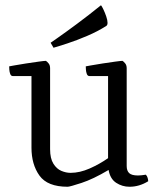

<svg xmlns="http://www.w3.org/2000/svg" viewBox="-20 -700 603 732"><path d="M238 12Q161 12 130.5 -30.5Q100 -73 100 -137V-410H29Q22 -410 19 -418Q16 -426 15.5 -435Q15 -444 15 -447Q15 -447 34 -450.5Q53 -454 79 -458Q105 -462 127 -465Q149 -468 155 -468Q160 -465 165.5 -458Q171 -451 171 -440V-131Q171 -96 183.5 -76Q196 -56 214 -48.5Q232 -41 249 -41Q284 -41 321.5 -57.5Q359 -74 392 -97V-410H321Q314 -410 311 -418Q308 -426 307.5 -435Q307 -444 307 -447Q307 -447 326 -450.5Q345 -454 371 -458Q397 -462 419 -465Q441 -468 447 -468Q452 -465 457.5 -458Q463 -451 463 -440V-67Q463 -49 472.5 -40Q482 -31 506 -31Q518 -31 536 -34Q541 -29 543 -21.5Q545 -14 545 -9Q511 12 474 12Q446 12 423 -3Q400 -18 394 -52Q335 -17 290.5 -2.5Q246 12 238 12ZM184 -518 173 -537Q173 -537 201 -556.5Q229 -576 273.5 -609Q318 -642 365 -680Q368 -677 374 -664.5Q380 -652 385 -637.5Q390 -623 390 -613Q390 -604 385 -601Q352 -580 312 -563Q272 -546 237 -534.5Q202 -523 184 -518Z"/></svg>

Font: Mate
Style: Regular
Weight: 400
Designer: Eduardo Rodriguez Tunni
Foundry: Eduardo Rodriguez Tunni
Version: Version 1.003; ttfautohint (v1.8.4.7-5d5b);gftools[0.9.24]